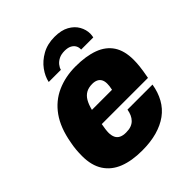

<svg xmlns="http://www.w3.org/2000/svg" viewBox="-203 -853 993 993"><g transform="rotate(-45 294.0 -356.5)"><path d="M263 12Q188 12 134.5 -9Q81 -30 52 -74.5Q23 -119 23 -188Q23 -211 25 -234Q27 -257 32 -281Q48 -371 88.5 -428Q129 -485 190.5 -512.5Q252 -540 327 -540Q403 -540 456 -520.5Q509 -501 536.5 -459.5Q564 -418 564 -351Q564 -332 561.5 -306.5Q559 -281 550 -233H212Q209 -217 207 -202Q205 -187 205 -177Q205 -157 211.5 -142.5Q218 -128 232.5 -120.5Q247 -113 270 -113Q292 -113 307 -118.5Q322 -124 332.5 -134.5Q343 -145 349.5 -159.5Q356 -174 359 -192H542Q534 -143 512.5 -104.5Q491 -66 456 -40.5Q421 -15 373 -1.5Q325 12 263 12ZM228 -321H375Q378 -334 379 -344Q380 -354 380 -361Q380 -379 373.5 -391Q367 -403 354.5 -409Q342 -415 324 -415Q297 -415 278.5 -404.5Q260 -394 248 -373.5Q236 -353 228 -321ZM358 -725Q407 -725 438.5 -707.5Q470 -690 485.5 -662.5Q501 -635 501 -605Q501 -599 500 -593Q499 -587 498 -581H409Q410 -597 403 -609.5Q396 -622 381.5 -629.5Q367 -637 344 -637Q319 -637 302 -628.5Q285 -620 274.5 -607Q264 -594 261 -581H172Q179 -615 203 -648Q227 -681 266.5 -703Q306 -725 358 -725Z"/></g></svg>

Font: Archivo SemiCondensed Black
Style: Italic
Weight: 900
Width: 4
Italic angle: -10°
Designer: Hector Gatti
Foundry: Omnibus-Type
Version: Version 2.001